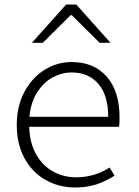

<svg xmlns="http://www.w3.org/2000/svg" viewBox="-20 -815 612 848"><path d="M54 -263Q54 -346 88 -409.5Q122 -473 177.5 -507Q233 -541 296 -541Q395 -541 451.5 -476.5Q508 -412 508 -296Q508 -268 506 -255H109Q111 -185 139 -134.5Q167 -84 213.5 -58Q260 -32 316 -32Q398 -32 464 -75L486 -39Q446 -14 405.5 -0.5Q365 13 311 13Q240 13 181 -20.5Q122 -54 88 -116.5Q54 -179 54 -263ZM272 -795H317L468 -626H420L297 -748H292L169 -626H121ZM458 -299Q458 -394 414.5 -444.5Q371 -495 296 -495Q254 -495 214 -474Q174 -453 145 -408.5Q116 -364 110 -299Z"/></svg>

Font: Nebula Sans Light
Style: Regular
Weight: 300
Designer: Paul D. Hunt for Adobe (as Source Sans)
Foundry: Nebula Entertainment & Broadcasting LLC
Version: Version 1.010